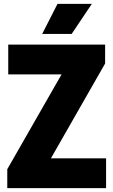

<svg xmlns="http://www.w3.org/2000/svg" viewBox="-20 -970 585 990"><path d="M242.5 -153.5H527V0H17.5V-97.5L297.5 -586.5H22.5V-740H522V-642.5ZM197.5 -795 276.5 -950H453.5L349.5 -795Z"/></svg>

Font: Encode Sans Condensed ExtraBold
Style: Regular
Weight: 800
Width: 3
Designer: Multiple Designers
Foundry: Impallari Type
Version: Version 2.000